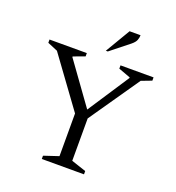

<svg xmlns="http://www.w3.org/2000/svg" viewBox="-152 -982 1010 1103"><g transform="rotate(20 353.0 -431.0)"><path d="M228 0V-20L318 -50V-311L97 -614L35 -640V-660H263V-640L193 -614V-610L376 -356L542 -609V-613L469 -640V-660H671V-640L608 -616L396 -309V-50L486 -20V0ZM361 -710 451 -862H518Q518 -847 512 -831.5Q506 -816 485 -799L373 -710Z"/></g></svg>

Font: Spectral SC Light
Style: Regular
Weight: 300
Designer: Jean-Baptiste Levee
Foundry: Production Type
Version: Version 2.001